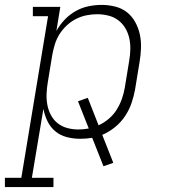

<svg xmlns="http://www.w3.org/2000/svg" viewBox="-69 -558 689 783"><path d="M-49 205V167H18L127 -492H65V-530H177L161 -432Q175 -457 195 -478Q215 -499 240 -513Q265 -527 292 -532.5Q319 -538 346 -538Q346 -538 346 -538Q346 -538 346 -538Q374 -538 401.5 -531Q429 -524 449.5 -507.5Q470 -491 483 -467Q496 -443 501.5 -416.5Q507 -390 506 -361.5Q505 -333 500 -304L482 -194Q477 -166 467.5 -138Q458 -110 441 -84.5Q424 -59 400 -39.5Q376 -20 348 -8L393 106L353 120L307 4Q295 6 282.5 7Q270 8 258 8Q230 8 203 1Q176 -6 156 -23Q136 -40 124.5 -64Q113 -88 108 -114L61 167H149V205ZM250 -30Q261 -30 271.5 -31Q282 -32 293 -34L249 -145L289 -159L333 -47Q355 -57 374.5 -73.5Q394 -90 407 -111Q420 -132 428 -154.5Q436 -177 440 -201L458 -311Q462 -334 462.5 -357.5Q463 -381 458 -403Q453 -425 441.5 -444Q430 -463 412.5 -476Q395 -489 372.5 -494.5Q350 -500 327 -500Q305 -500 283 -495.5Q261 -491 240.5 -480.5Q220 -470 202.5 -453.5Q185 -437 173 -417.5Q161 -398 154.5 -376.5Q148 -355 144 -333L126 -223Q122 -200 121 -176.5Q120 -153 124 -131Q128 -109 138.5 -89Q149 -69 166 -55.5Q183 -42 205 -36Q227 -30 250 -30Z"/></svg>

Font: Iosevka Slab XLtEx
Style: Italic
Weight: 200
Width: 7
Italic angle: -9°
Monospace: yes
Designer: Belleve Invis
Foundry: Belleve Invis
Version: Version 11.1.0; ttfautohint (v1.8.3)